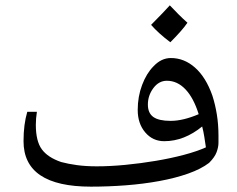

<svg xmlns="http://www.w3.org/2000/svg" viewBox="-20 -698 888 718"><path d="M320 0Q194 0 131 -42.5Q68 -85 68 -170Q68 -202 71.5 -229Q75 -256 82 -280H118Q116 -268 115 -255.5Q114 -243 114 -231Q114 -170 136.5 -139.5Q159 -109 209 -92Q235 -85 268 -80.5Q301 -76 342 -76Q392 -76 449 -81.5Q506 -87 562.5 -96.5Q619 -106 668 -119Q717 -132 750 -147Q747 -167 744 -186.5Q741 -206 736 -225Q703 -198 667.5 -184Q632 -170 594 -170Q551 -170 523 -203Q495 -236 495 -287Q495 -337 511.5 -380.5Q528 -424 554 -450Q583 -481 619 -481Q669 -481 709.5 -445Q750 -409 774 -341Q785 -307 791 -269.5Q797 -232 797 -191Q797 -180 797 -164Q797 -148 790 -129Q783 -110 762 -89Q732 -66 684 -49Q636 -32 576 -21Q516 -10 450.5 -5Q385 0 320 0ZM618 -246Q642 -246 668.5 -252.5Q695 -259 723 -271Q704 -332 673.5 -364Q643 -396 604 -396Q574 -396 553.5 -368.5Q533 -341 533 -307Q533 -275 553.5 -260.5Q574 -246 618 -246ZM617 -540Q573 -573 545 -605Q571 -631 588 -649Q605 -667 615 -678Q631 -661 647.5 -644.5Q664 -628 681 -613Q670 -597 653.5 -578.5Q637 -560 617 -540Z"/></svg>

Font: Noto Naskh Arabic
Style: Regular
Weight: 400
Designer: Monotype Design Team, David Williams, Mohamad Dakak and Nizar Qandah
Foundry: Monotype Imaging Inc.
Version: Version 2.013